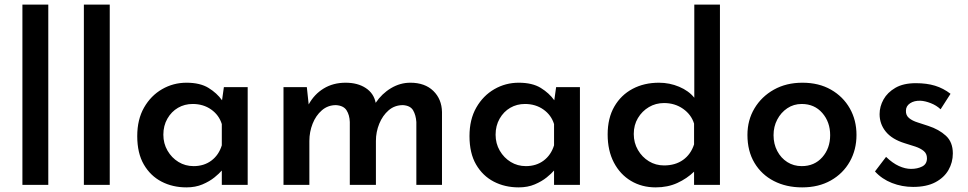

<svg xmlns="http://www.w3.org/2000/svg" viewBox="-20 -800 4191 831"><path d="M77 -780H189V0H77Z M343 -780H455V0H343Z M787 11Q727 11 679 -14Q631 -39 602.5 -88Q574 -137 574 -211Q574 -283 603.5 -334.5Q633 -386 681.5 -414Q730 -442 787 -442Q846 -442 882.5 -419.5Q919 -397 941 -366L949 -423H1052V0H940V-62Q929 -49 908 -32Q887 -15 856.5 -2Q826 11 787 11ZM818 -81Q863 -81 895 -105Q927 -129 940 -171V-263Q928 -302 894 -326Q860 -350 814 -350Q779 -350 750.5 -333.5Q722 -317 704.5 -286.5Q687 -256 687 -217Q687 -179 705 -148Q723 -117 752.5 -99Q782 -81 818 -81Z M1308 -423 1316 -348Q1340 -392 1381 -417Q1422 -442 1476 -442Q1528 -442 1563 -419Q1598 -396 1606 -355Q1633 -395 1672.5 -418.5Q1712 -442 1756 -442Q1819 -442 1855.5 -406.5Q1892 -371 1893 -315V0H1782V-272Q1780 -302 1768 -322.5Q1756 -343 1724 -345Q1688 -345 1662 -322.5Q1636 -300 1621.5 -264.5Q1607 -229 1607 -190V0H1494V-272Q1493 -302 1480 -322.5Q1467 -343 1434 -345Q1399 -345 1373 -322.5Q1347 -300 1333 -264.5Q1319 -229 1319 -190V0H1207V-423Z M2225 11Q2165 11 2117 -14Q2069 -39 2040.5 -88Q2012 -137 2012 -211Q2012 -283 2041.5 -334.5Q2071 -386 2119.5 -414Q2168 -442 2225 -442Q2284 -442 2320.5 -419.5Q2357 -397 2379 -366L2387 -423H2490V0H2378V-62Q2367 -49 2346 -32Q2325 -15 2294.5 -2Q2264 11 2225 11ZM2256 -81Q2301 -81 2333 -105Q2365 -129 2378 -171V-263Q2366 -302 2332 -326Q2298 -350 2252 -350Q2217 -350 2188.5 -333.5Q2160 -317 2142.5 -286.5Q2125 -256 2125 -217Q2125 -179 2143 -148Q2161 -117 2190.5 -99Q2220 -81 2256 -81Z M2818 11Q2758 11 2711 -17Q2664 -45 2637 -96.5Q2610 -148 2610 -218Q2610 -289 2639 -339Q2668 -389 2718 -415.5Q2768 -442 2832 -442Q2878 -442 2919.5 -424.5Q2961 -407 2985 -377V-780H3096V0H2984V-57Q2953 -27 2911.5 -8Q2870 11 2818 11ZM2854 -84Q2903 -84 2936.5 -108Q2970 -132 2984 -175V-265Q2972 -304 2936.5 -329Q2901 -354 2854 -354Q2818 -354 2788.5 -336.5Q2759 -319 2741 -289Q2723 -259 2723 -220Q2723 -182 2741 -151Q2759 -120 2788.5 -102Q2818 -84 2854 -84Z M3215 -216Q3215 -280 3245.5 -331Q3276 -382 3329.5 -412Q3383 -442 3453 -442Q3524 -442 3576.5 -412Q3629 -382 3658 -331Q3687 -280 3687 -216Q3687 -152 3658 -100.5Q3629 -49 3576 -19Q3523 11 3452 11Q3383 11 3329.5 -16.5Q3276 -44 3245.5 -95Q3215 -146 3215 -216ZM3328 -215Q3328 -177 3344 -146.5Q3360 -116 3387.5 -98.5Q3415 -81 3450 -81Q3505 -81 3539 -119.5Q3573 -158 3573 -215Q3573 -272 3539 -311Q3505 -350 3450 -350Q3415 -350 3387.5 -331.5Q3360 -313 3344 -282.5Q3328 -252 3328 -215Z M3932 9Q3884 9 3840.5 -8Q3797 -25 3767 -58L3815 -121Q3843 -94 3870.5 -81.5Q3898 -69 3923 -69Q3951 -69 3971.5 -79.5Q3992 -90 3992 -115Q3992 -135 3978 -146.5Q3964 -158 3942 -165.5Q3920 -173 3896 -180Q3841 -197 3814 -230Q3787 -263 3787 -306Q3787 -339 3804 -369.5Q3821 -400 3855.5 -420Q3890 -440 3944 -440Q3991 -440 4027 -429Q4063 -418 4094 -394L4051 -327Q4033 -344 4008.5 -353.5Q3984 -363 3964 -364Q3937 -365 3919 -353Q3901 -341 3901 -321Q3900 -301 3914.5 -289Q3929 -277 3952 -270Q3975 -263 3998 -255Q4044 -240 4074 -212.5Q4104 -185 4104 -136Q4104 -97 4085 -64Q4066 -31 4028 -11Q3990 9 3932 9Z"/></svg>

Font: Synthetic SemiBold
Style: Regular
Weight: 600
Designer: Santiago Orozco
Foundry: Typemade
Version: Version 2.000; ttfautohint (v1.8.4.7-5d5b)